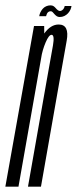

<svg xmlns="http://www.w3.org/2000/svg" viewBox="-58 -697 287 717"><path d="M-38 0H11L107.5 -547L107 -600H69ZM46.5 0H95L163.5 -390Q180 -484 191 -544.8Q202 -605.5 161 -605.5Q131 -605.5 107 -571.5Q83 -537.5 75 -493.5L95.5 -480.5Q100.5 -510.5 112.5 -538.8Q124.5 -567 134.5 -567Q146.5 -567 139.8 -527.5Q133 -488 116.5 -397ZM165 -633.5Q174.5 -633.5 182.2 -637.2Q190 -641 195.8 -647.2Q201.5 -653.5 204.8 -660.5Q208 -667.5 209 -674.5H183.5Q183 -670.5 180.5 -666Q178 -661.5 174 -658.8Q170 -656 166 -656Q162 -656 158 -659Q154 -662 150.2 -666.5Q146.5 -671 142 -674Q137.5 -677 130.5 -677Q122 -677 114.2 -673.5Q106.5 -670 101.2 -663.8Q96 -657.5 92.8 -650.8Q89.5 -644 88.5 -636.5H114Q115 -640.5 117 -645.2Q119 -650 122.8 -652.5Q126.5 -655 131.5 -655Q135.5 -655 138.5 -651.8Q141.5 -648.5 145.5 -644Q149.5 -639.5 154 -636.5Q158.5 -633.5 165 -633.5Z"/></svg>

Font: Anybody UltraCondensed Light
Style: Italic
Weight: 300
Width: 1
Italic angle: -10°
Version: Version 1.113;gftools[0.9.25]